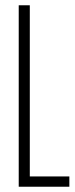

<svg xmlns="http://www.w3.org/2000/svg" viewBox="-20 -708 283 728"><path d="M51 0V-688H93V-39H243V0Z"/></svg>

Font: Saira Ultra Condensed ExLight
Style: Regular
Weight: 200
Width: 1
Designer: Hector Gatti with collaboration of the Omnibus-Type team
Foundry: Omnibus-Type
Version: Version 1.001; ttfautohint (v1.8)